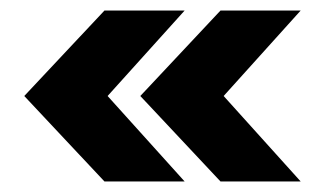

<svg xmlns="http://www.w3.org/2000/svg" viewBox="-20 -435 632 364"><path d="M330 -91H178L26 -253L178 -415H330L184 -253ZM404 -253 550 -91H398L246 -253L398 -415H550Z"/></svg>

Font: Hind Vadodara
Style: Bold
Weight: 700
Designer: Hitesh Malaviya
Foundry: Indian Type Foundry
Version: Version 0.702;PS 1.0;hotconv 1.0.81;makeotf.lib2.5.63406